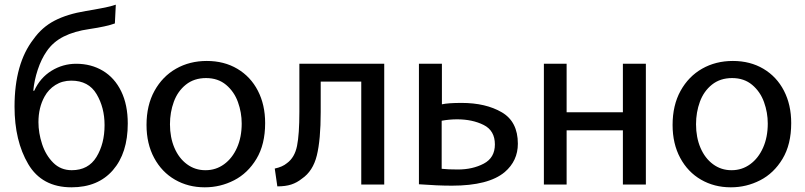

<svg xmlns="http://www.w3.org/2000/svg" viewBox="-20 -759 3435 819"><path d="M470 -659Q435 -646 361 -635Q297 -626 251.5 -603Q206 -580 179 -540Q156 -507 141 -461.5Q126 -416 122 -372H126Q151 -427 199.5 -457Q248 -487 305 -487Q369 -487 419 -457Q469 -427 497 -369.5Q525 -312 525 -232Q525 -106 461.5 -33Q398 40 285 40Q159 40 100.5 -59Q42 -158 42 -304Q42 -488 123 -592Q159 -643 213 -671Q267 -699 346 -712L381 -718Q449 -730 474 -739ZM426 -226Q426 -300 392 -357.5Q358 -415 284 -415Q246 -415 216.5 -396.5Q187 -378 170 -347Q144 -300 144 -238Q144 -192 159.5 -144.5Q175 -97 207 -65Q239 -33 286 -33Q357 -33 391.5 -89.5Q426 -146 426 -225Z M853 40Q783 40 726.5 7.5Q670 -25 637.5 -85.5Q605 -146 605 -226Q605 -310 639 -371.5Q673 -433 731 -466Q789 -499 862 -499Q936 -499 992.5 -465.5Q1049 -432 1080 -372Q1111 -312 1111 -234Q1111 -143 1074 -81.5Q1037 -20 978.5 10Q920 40 854 40ZM857 -33Q901 -33 936 -58.5Q971 -84 991 -129Q1011 -174 1011 -232Q1011 -279 995 -323.5Q979 -368 944.5 -397Q910 -426 859 -426Q808 -426 773 -398Q738 -370 721.5 -325Q705 -280 705 -229Q705 -173 724 -128.5Q743 -84 777.5 -58.5Q812 -33 856 -33Z M1619 -487V28H1521V-411H1348V-281Q1348 -163 1331.5 -96Q1315 -29 1268 3Q1247 20 1222.5 28Q1198 36 1163 36L1152 -40Q1185 -47 1204 -63Q1237 -87 1247 -136.5Q1257 -186 1257 -282V-487Z M1865 -314Q1891 -320 1949 -320Q2052 -320 2120.5 -280Q2189 -240 2189 -146Q2189 -73 2133 -25Q2064 33 1908 33Q1847 33 1767 27V-487H1865ZM1864 -39Q1891 -36 1933 -36Q1996 -36 2043.5 -61Q2091 -86 2091 -143Q2091 -202 2043 -226Q1995 -250 1930 -250Q1897 -250 1864 -244Z M2300 -487H2397V-280H2637V-487H2735V28H2637V-203H2397V28H2300Z M3097 40Q3027 40 2970.5 7.5Q2914 -25 2881.5 -85.5Q2849 -146 2849 -226Q2849 -310 2883 -371.5Q2917 -433 2975 -466Q3033 -499 3106 -499Q3180 -499 3236.5 -465.5Q3293 -432 3324 -372Q3355 -312 3355 -234Q3355 -143 3318 -81.5Q3281 -20 3222.5 10Q3164 40 3098 40ZM3101 -33Q3145 -33 3180 -58.5Q3215 -84 3235 -129Q3255 -174 3255 -232Q3255 -279 3239 -323.5Q3223 -368 3188.5 -397Q3154 -426 3103 -426Q3052 -426 3017 -398Q2982 -370 2965.5 -325Q2949 -280 2949 -229Q2949 -173 2968 -128.5Q2987 -84 3021.5 -58.5Q3056 -33 3100 -33Z"/></svg>

Font: LINE Seed Sans KR Regular
Style: Regular
Weight: 400
Designer: LINE VX Design & Sandoll Inc & Dalton Maag Ltd
Foundry: Sandoll Inc.
Version: Version 1.000